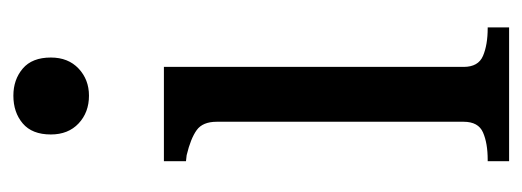

<svg xmlns="http://www.w3.org/2000/svg" viewBox="-267 -514 781 287"><g transform="rotate(-90 123.5 -370.5)"><path d="M124 -628Q99 -628 82.5 -643.5Q66 -659 66 -685Q66 -713 82.5 -727Q99 -741 124 -741Q148 -741 164.5 -727Q181 -713 181 -685Q181 -659 164.5 -643.5Q148 -628 124 -628ZM167 -516V-68Q167 -46 183.5 -39Q200 -32 225 -32H226V0H26V-32H28Q53 -32 69 -39Q85 -46 85 -68V-437Q85 -458 72.5 -467Q60 -476 35 -482L26 -483V-516Z"/></g></svg>

Font: Roboto Serif 120pt ExtraCondensed
Style: Regular
Weight: 400
Width: 2
Designer: Greg Gazdowicz
Foundry: Commercial Type
Version: Version 1.008